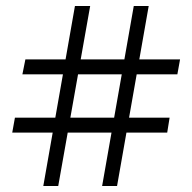

<svg xmlns="http://www.w3.org/2000/svg" viewBox="-20 -624 644 643"><path d="M322 -1 428 -604H478L372 -1ZM21 -180 30 -230H548L540 -180ZM125 -1 231 -604H282L175 -1ZM55 -375 65 -425H583L574 -375Z"/></svg>

Font: Piazzolla 24pt Medium
Style: Regular
Weight: 500
Designer: Juan Pablo del Peral
Foundry: Huerta Tipografica
Version: Version 2.005